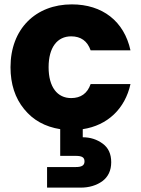

<svg xmlns="http://www.w3.org/2000/svg" viewBox="-20 -586 645 877"><path d="M28 -279C28 -202 49 -138 90 -88C131 -37 186 -7 255 4V126H326C353 126 366 132 366 151C366 170 353 177 326 177H195V271H349C387 271 420 261 447 242C474 222 488 193 488 155C488 117 475 89 449 70C423 51 393 41 358 41V4C471 -13 551 -89 576 -202H394C379 -159 349 -138 305 -138C242 -138 202 -188 202 -279C202 -370 242 -420 305 -420C349 -420 379 -399 394 -356H576C547 -489 448 -566 308 -566C143 -566 28 -454 28 -279Z"/></svg>

Font: Poppins
Style: Bold
Weight: 700
Designer: Ninad Kale (Devanagari), Jonny Pinhorn (Latin)
Foundry: Indian Type Foundry
Version: 4.004